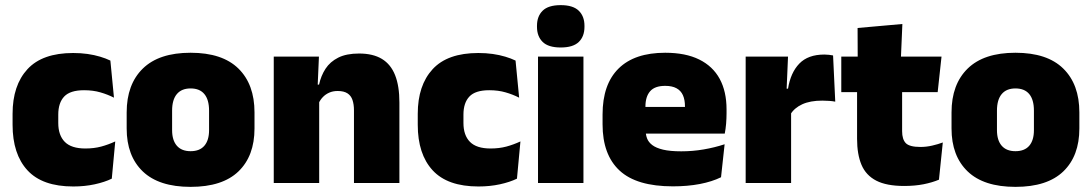

<svg xmlns="http://www.w3.org/2000/svg" viewBox="-20 -713 4254 748"><path d="M265.5 13.5Q145 13.5 87 -49.5Q29 -112.5 29 -227V-269.5Q29 -380.5 87 -443.5Q145 -506.5 265 -506.5Q294.5 -506.5 321 -502.8Q347.5 -499 370 -492.2Q392.5 -485.5 410 -477L424 -332.5Q399.5 -345 371 -353.2Q342.5 -361.5 307.5 -361.5Q253.5 -361.5 230.2 -337Q207 -312.5 207 -266.5V-234Q207 -186 232.5 -160.2Q258 -134.5 312.5 -134.5Q346.5 -134.5 374.2 -142Q402 -149.5 429 -162L415.5 -17Q388 -3.5 349 5Q310 13.5 265.5 13.5Z M722.5 15Q599 15 536.2 -45.2Q473.5 -105.5 473.5 -212.5V-275Q473.5 -384.5 536.5 -446Q599.5 -507.5 722.5 -507.5Q846 -507.5 908.8 -446Q971.5 -384.5 971.5 -275V-212.5Q971.5 -105.5 909 -45.2Q846.5 15 722.5 15ZM722.5 -124Q758 -124 776.2 -145.2Q794.5 -166.5 794.5 -206V-282Q794.5 -324.5 776.2 -346.5Q758 -368.5 722.5 -368.5Q687.5 -368.5 669 -346.5Q650.5 -324.5 650.5 -282V-206Q650.5 -166.5 669 -145.2Q687.5 -124 722.5 -124Z M1359 0V-283Q1359 -306.5 1353.2 -323.5Q1347.5 -340.5 1333.5 -349.5Q1319.5 -358.5 1295.5 -358.5Q1277 -358.5 1262.5 -352Q1248 -345.5 1237.8 -334.8Q1227.5 -324 1221.5 -310.5L1194.5 -383.5H1223Q1230.5 -418 1248.2 -445.2Q1266 -472.5 1297.8 -488.5Q1329.5 -504.5 1379 -504.5Q1433 -504.5 1467.8 -483.5Q1502.5 -462.5 1519.2 -420.2Q1536 -378 1536 -313.5V0ZM1046.5 0V-492.5H1222.5L1217 -366L1223.5 -348V0Z M1844 13.5Q1723.5 13.5 1665.5 -49.5Q1607.5 -112.5 1607.5 -227V-269.5Q1607.5 -380.5 1665.5 -443.5Q1723.5 -506.5 1843.5 -506.5Q1873 -506.5 1899.5 -502.8Q1926 -499 1948.5 -492.2Q1971 -485.5 1988.5 -477L2002.5 -332.5Q1978 -345 1949.5 -353.2Q1921 -361.5 1886 -361.5Q1832 -361.5 1808.8 -337Q1785.5 -312.5 1785.5 -266.5V-234Q1785.5 -186 1811 -160.2Q1836.5 -134.5 1891 -134.5Q1925 -134.5 1952.8 -142Q1980.5 -149.5 2007.5 -162L1994 -17Q1966.5 -3.5 1927.5 5Q1888.5 13.5 1844 13.5Z M2076 0V-492.5H2253V0ZM2164.5 -528Q2116 -528 2094 -549.8Q2072 -571.5 2072 -608.5V-612.5Q2072 -649.5 2094 -671.2Q2116 -693 2164.5 -693Q2212.5 -693 2234.8 -671.2Q2257 -649.5 2257 -612.5V-608.5Q2257 -571 2234.8 -549.5Q2212.5 -528 2164.5 -528Z M2601.5 13Q2460 13 2393.8 -48.5Q2327.5 -110 2327.5 -228.5V-267Q2327.5 -384.5 2389.8 -446Q2452 -507.5 2571.5 -507.5Q2651 -507.5 2704 -481.2Q2757 -455 2783.8 -405.8Q2810.5 -356.5 2810.5 -287V-271.5Q2810.5 -251.5 2808.8 -230.8Q2807 -210 2803.5 -192.5H2645Q2647 -223 2647.8 -250Q2648.5 -277 2648.5 -298.5Q2648.5 -324.5 2640.5 -342.2Q2632.5 -360 2615.5 -369.2Q2598.5 -378.5 2571.5 -378.5Q2531 -378.5 2512.8 -357.5Q2494.5 -336.5 2494.5 -298V-253.5L2495.5 -234.5V-203.5Q2495.5 -188 2501 -173.5Q2506.5 -159 2521.2 -147.8Q2536 -136.5 2563.2 -130Q2590.5 -123.5 2634 -123.5Q2678.5 -123.5 2721 -130.8Q2763.5 -138 2803 -151L2789 -22.5Q2754.5 -5.5 2706.8 3.8Q2659 13 2601.5 13ZM2421 -192.5V-296.5H2768V-192.5Z M3059.5 -267.5 3008.5 -367.5H3050Q3060 -430 3094 -465.2Q3128 -500.5 3191.5 -500.5Q3201 -500.5 3209.2 -499.5Q3217.5 -498.5 3225.5 -497L3234 -317Q3224 -319 3210.2 -320Q3196.5 -321 3183.5 -321Q3136.5 -321 3105.5 -306.8Q3074.5 -292.5 3059.5 -267.5ZM2885 0V-492.5H3050L3043 -329.5H3062V0Z M3502.5 11.5Q3434 11.5 3393.8 -9.2Q3353.5 -30 3336.2 -71Q3319 -112 3319 -172V-436H3494.5V-202Q3494.5 -170 3509 -155.2Q3523.5 -140.5 3566 -140.5Q3589 -140.5 3611.8 -145.8Q3634.5 -151 3653 -158L3638 -13Q3612 -2 3578 4.8Q3544 11.5 3502.5 11.5ZM3257.5 -354V-492.5H3648L3633 -354ZM3321.5 -480.5 3321 -604 3495.5 -619.5 3489.5 -480.5Z M3936 15Q3812.5 15 3749.8 -45.2Q3687 -105.5 3687 -212.5V-275Q3687 -384.5 3750 -446Q3813 -507.5 3936 -507.5Q4059.5 -507.5 4122.2 -446Q4185 -384.5 4185 -275V-212.5Q4185 -105.5 4122.5 -45.2Q4060 15 3936 15ZM3936 -124Q3971.5 -124 3989.8 -145.2Q4008 -166.5 4008 -206V-282Q4008 -324.5 3989.8 -346.5Q3971.5 -368.5 3936 -368.5Q3901 -368.5 3882.5 -346.5Q3864 -324.5 3864 -282V-206Q3864 -166.5 3882.5 -145.2Q3901 -124 3936 -124Z"/></svg>

Font: Anek Odia ExtraBold
Style: Regular
Weight: 800
Designer: Yesha Goshar & Mahesh Sahu (Odia), Yesha Goshar (Latin)
Foundry: Ek Type
Version: Version 1.003